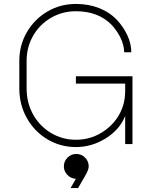

<svg xmlns="http://www.w3.org/2000/svg" viewBox="-20 -731 780 974"><path d="M615 -272V-307H365V-344H652V0H615V-143Q588 -74 517 -29.5Q446 15 365 15Q287 15 221 -24Q155 -63 116.5 -131.5Q78 -200 78 -282V-422Q78 -502 116.5 -568Q155 -634 220.5 -672.5Q286 -711 365 -711Q430 -711 484 -689.5Q538 -668 576 -627Q607 -593 626.5 -551Q646 -509 646 -466H610Q609 -503 591.5 -539Q574 -575 547 -604Q480 -674 365 -674Q296 -674 238.5 -640.5Q181 -607 148 -549.5Q115 -492 115 -422V-282Q115 -209 148.5 -149.5Q182 -90 239.5 -56Q297 -22 365 -22Q448 -22 514.5 -71Q581 -120 605 -197Q615 -231 615 -272ZM338 223 365 176Q340 175 322 156.5Q304 138 304 113Q304 87 322.5 68.5Q341 50 367 50Q393 50 411.5 68.5Q430 87 430 113Q430 128 416 154L376 223Z"/></svg>

Font: Major Mono Display
Style: Regular
Weight: 400
Designer: Emre Parlak
Foundry: Emre Parlak
Version: Version 2.000; ttfautohint (v1.8) -l 8 -r 50 -G 200 -x 14 -D